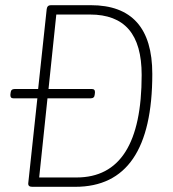

<svg xmlns="http://www.w3.org/2000/svg" viewBox="-20 -720 668 740"><path d="M104 0Q87 0 89 -15L124 -341H32Q19 -341 20 -355L21 -363Q22 -377 37 -377H127L160 -685Q162 -700 176 -700H330Q567 -700 567 -435Q567 0 270 0ZM131 -36H275Q526 -36 526 -431Q526 -549 476.5 -606.5Q427 -664 327 -664H197L167 -377H334Q347 -377 346 -363L345 -355Q344 -341 329 -341H163Z"/></svg>

Font: Asap Semi Condensed Semi Condensed Thin
Style: Italic
Weight: 100
Width: 4
Italic angle: -6°
Designer: Pablo Cosgaya
Foundry: Omnibus-Type
Version: Version 3.001; ttfautohint (v1.8.4.7-5d5b)